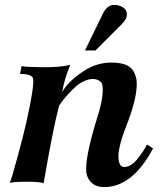

<svg xmlns="http://www.w3.org/2000/svg" viewBox="-20 -748 663 784"><path d="M605 -142Q521 16 405 16Q354 16 336 -29Q318 -78 378 -271Q397 -331 399 -366.5Q401 -402 394.5 -410Q388 -418 376 -423Q356 -429 332.5 -420.5Q309 -412 290 -395Q271 -378 255 -360Q239 -342 230 -329L221 -316Q195 -215 158 1Q146 -6 90.5 -6Q35 -6 20 -1Q27 -17 51 -105Q75 -193 87 -246Q121 -398 115 -427Q111 -446 62 -446L68 -478Q87 -474 156.5 -473.5Q226 -473 267 -483Q242 -424 234 -372Q258 -416 322 -458Q386 -500 461 -491Q491 -488 509 -475Q527 -462 535 -433Q543 -404 532.5 -351.5Q522 -299 492 -224Q478 -188 471 -159.5Q464 -131 463.5 -114Q463 -97 466.5 -85.5Q470 -74 475.5 -70Q481 -66 487 -66Q515 -66 542 -100Q569 -134 580 -158ZM498 -691Q498 -684 496.5 -678Q495 -672 490.5 -666Q486 -660 484 -657Q482 -654 474.5 -646.5Q467 -639 465 -637L370 -542H327L399 -690Q417 -728 446 -728Q466 -728 482 -718Q498 -708 498 -691Z"/></svg>

Font: GFS Artemisia
Style: Bold Italic
Weight: 700
Italic angle: -12°
Designer: Designed by Takis Katsoulidis and George D. Matthiopoulos.
Foundry: Designed by Takis Katsoulidis and George D. Matthiopoulos.
Version: Version 1.0